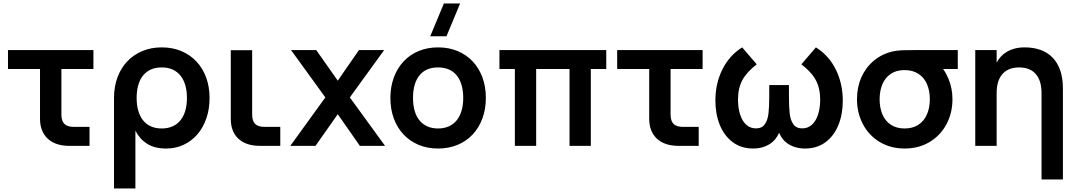

<svg xmlns="http://www.w3.org/2000/svg" viewBox="-20 -822 6070 1082"><path d="M25 -540H506.5V-433H326V-177Q326 -140.5 342.8 -123.8Q359.5 -107 396 -107H484.5V0H371Q332 0 301.2 -10.2Q270.5 -20.5 249.2 -40.2Q228 -60 216.8 -88.2Q205.5 -116.5 205.5 -152.5V-433H25Z M622.5 240V-270Q622.5 -333.5 642 -386Q661.5 -438.5 697 -476Q732.5 -513.5 782 -534.2Q831.5 -555 891.5 -555Q952.5 -555 1002.2 -534Q1052 -513 1087.2 -475.2Q1122.5 -437.5 1141.8 -385Q1161 -332.5 1161 -270Q1161 -207 1142.8 -154.5Q1124.5 -102 1091.8 -64.2Q1059 -26.5 1014.2 -5.8Q969.5 15 916.5 15Q851 15 809 -11.8Q767 -38.5 743 -85.5V240ZM891.5 -98Q927 -98 953.8 -110.5Q980.5 -123 998.2 -145.8Q1016 -168.5 1024.8 -200.2Q1033.5 -232 1033.5 -270Q1033.5 -309 1024.5 -340.8Q1015.5 -372.5 997.8 -395Q980 -417.5 953.5 -429.8Q927 -442 891.5 -442Q855 -442 828.5 -429.5Q802 -417 784.5 -394.2Q767 -371.5 758.5 -340Q750 -308.5 750 -270Q750 -230.5 759 -198.8Q768 -167 785.8 -144.5Q803.5 -122 830 -110Q856.5 -98 891.5 -98Z M1559.5 0H1445.5Q1367 0 1323.8 -40Q1280.5 -80 1280.5 -152.5V-539H1401V-177Q1401 -140.5 1417.8 -123.8Q1434.5 -107 1471 -107H1559.5Z M1616 0 1813.5 -273 1620 -540H1762L1883.5 -367.5L2003 -540H2145L1951.5 -273L2150 0H2008L1883.5 -178.5L1758 0Z M2404.5 -617.5 2481.5 -802.5H2573L2496 -617.5ZM2448.5 15Q2388 15 2338.5 -6Q2289 -27 2253.8 -64.5Q2218.5 -102 2199.2 -154.5Q2180 -207 2180 -270Q2180 -333 2199.5 -385.5Q2219 -438 2254.2 -475.8Q2289.5 -513.5 2339 -534.2Q2388.5 -555 2448.5 -555Q2509.5 -555 2559 -534.2Q2608.5 -513.5 2644 -475.8Q2679.5 -438 2698.8 -385.5Q2718 -333 2718 -270Q2718 -207 2698.5 -154.5Q2679 -102 2643.8 -64.2Q2608.5 -26.5 2558.8 -5.8Q2509 15 2448.5 15ZM2448.5 -98Q2482.5 -98 2509 -109.8Q2535.5 -121.5 2553.5 -143.8Q2571.5 -166 2581 -198Q2590.5 -230 2590.5 -270Q2590.5 -310.5 2581.2 -342.5Q2572 -374.5 2554 -396.8Q2536 -419 2509.5 -430.5Q2483 -442 2448.5 -442Q2379.5 -442 2343.5 -396.8Q2307.5 -351.5 2307.5 -270Q2307.5 -229.5 2316.8 -197.5Q2326 -165.5 2344 -143.5Q2362 -121.5 2388.2 -109.8Q2414.5 -98 2448.5 -98Z M2881.5 0V-433H2794.5V-540H3396.5V-433H3309.5V0H3189.5V-433H3001.5V0Z M3458 -540H3939.5V-433H3759V-177Q3759 -140.5 3775.8 -123.8Q3792.5 -107 3829 -107H3917.5V0H3804Q3765 0 3734.2 -10.2Q3703.5 -20.5 3682.2 -40.2Q3661 -60 3649.8 -88.2Q3638.5 -116.5 3638.5 -152.5V-433H3458Z M4224 15Q4157 15 4109 -21Q4061 -57 4036.2 -118.2Q4011.5 -179.5 4011.5 -255Q4011.5 -351.5 4050.8 -430.5Q4090 -509.5 4162.5 -555L4244.5 -459.5Q4188 -416 4163.5 -370.5Q4139 -325 4139 -260Q4139 -213.5 4150.8 -176.8Q4162.5 -140 4185.2 -119.2Q4208 -98.5 4240 -98.5Q4273.5 -98.5 4289.8 -121.5Q4306 -144.5 4310.5 -180.8Q4315 -217 4315 -281V-342.5H4426V-285Q4426 -219 4430.2 -182Q4434.5 -145 4450.8 -121.8Q4467 -98.5 4501 -98.5Q4533.5 -98.5 4556.2 -119.8Q4579 -141 4590.5 -177.8Q4602 -214.5 4602 -260Q4602 -305 4590.8 -339.2Q4579.5 -373.5 4556.5 -402Q4533.5 -430.5 4496 -459.5L4578 -555Q4651.5 -509 4690.5 -429.5Q4729.5 -350 4729.5 -254Q4729.5 -178 4704.5 -116.8Q4679.5 -55.5 4631.5 -20.2Q4583.5 15 4517 15Q4461.5 15 4420 -12Q4388 -33 4370.5 -73.5Q4352.5 -33 4320.5 -12Q4279 15 4224 15Z M5078 15Q4999.5 15 4938.2 -21.5Q4877 -58 4843.2 -121.8Q4809.5 -185.5 4809.5 -263Q4809.5 -330 4834 -385.8Q4858.5 -441.5 4903.8 -479.5Q4949 -517.5 5010 -532Q5033.5 -537.5 5064.5 -538.8Q5095.5 -540 5151.5 -540H5377.5V-433H5295Q5312.5 -408 5325.5 -377Q5347.5 -323.5 5347.5 -263Q5347.5 -185 5313.5 -121.5Q5279.5 -58 5218.2 -21.5Q5157 15 5078 15ZM5078 -98Q5124 -98 5156 -119.2Q5188 -140.5 5204 -177.8Q5220 -215 5220 -263Q5220 -310.5 5204 -347.8Q5188 -385 5155.8 -406Q5123.5 -427 5078 -427Q5077 -427 5076 -427Q5031 -427 4999.5 -405.5Q4968 -384 4952.5 -346.8Q4937 -309.5 4937 -263Q4937 -213.5 4953.2 -176.2Q4969.5 -139 5001.2 -118.5Q5033 -98 5078 -98Z M5849.5 -297.5Q5849.5 -367 5817.2 -404.5Q5785 -442 5723.5 -442Q5662 -442 5629.2 -404.8Q5596.5 -367.5 5596.5 -297.5V0H5476V-540H5596.5V-469.5Q5606.5 -488 5620.8 -503.5Q5635 -519 5654.5 -530.5Q5674 -542 5698.8 -548.5Q5723.5 -555 5755 -555Q5803.5 -555 5843 -541Q5882.5 -527 5910.8 -498.5Q5939 -470 5954.5 -426.2Q5970 -382.5 5970 -322.5V189.5H5849.5Z"/></svg>

Font: Vela Sans Bd
Style: Bold
Weight: 700
Designer: Principal design: Mikhail Sharanda - project Manrope.
Design modification: Ravid Balaliev
Foundry: Mikhail Sharanda
Version: Version 1.001